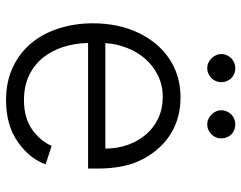

<svg xmlns="http://www.w3.org/2000/svg" viewBox="-100 -670 781 621"><g transform="rotate(90 290.5 -359.5)"><path d="M55.4 -269.5Q55.4 -351.9 85.9 -416.2Q101.2 -448.2 122.3 -473.5Q143.5 -498.9 169.9 -516.5Q196.4 -534.1 227.6 -543.5Q258.9 -552.9 294.4 -552.9Q360.1 -552.9 410.2 -522.9Q460.2 -492.9 492.2 -435.7Q525.2 -376.8 525.2 -285.2V-253.9H119Q120 -211.3 131.9 -173.7Q143.8 -136 166.7 -107.8Q189.6 -79.5 223.9 -63Q258.2 -46.5 304 -46.5Q333.1 -46.5 356.9 -53.3Q380.7 -60 399.1 -73.2Q436.1 -99.4 451.7 -136L511.7 -116.5Q493.3 -65.3 439.6 -27Q386 11.4 304 11.4Q243.6 11.4 197.1 -10.7Q150.6 -32.7 119.1 -70.8Q87.7 -109 71.6 -160.2Q55.4 -211.3 55.4 -269.5ZM119.3 -309.7H460.6Q460.6 -349.1 448.3 -383Q436.1 -416.9 414.2 -441.9Q392.4 -467 361.9 -481.2Q331.3 -495.4 294.4 -495.4Q255.7 -495.4 224.4 -480.1Q193.2 -464.8 170.6 -439.1Q148.1 -413.4 134.9 -379.8Q121.8 -346.2 119.3 -309.7ZM382.1 -730.1Q391.7 -730.1 400 -726.7Q408.4 -723.4 414.6 -717.2Q420.8 -710.9 424.2 -702.6Q427.6 -694.2 427.6 -684.7Q427.6 -675.8 424.2 -667.4Q420.8 -659.1 414.6 -652.9Q408.4 -646.7 400 -642.9Q391.7 -639.2 382.1 -639.2Q373.2 -639.2 365.1 -642.9Q356.9 -646.7 350.5 -653.1Q344.1 -659.4 340.4 -667.6Q336.6 -675.8 336.6 -684.7Q336.6 -694.2 340.4 -702.6Q344.1 -710.9 350.3 -717.2Q356.5 -723.4 364.9 -726.7Q373.2 -730.1 382.1 -730.1ZM200.3 -730.1Q209.9 -730.1 218.2 -726.7Q226.6 -723.4 232.8 -717.2Q239 -710.9 242.4 -702.6Q245.7 -694.2 245.7 -684.7Q245.7 -675.8 242.4 -667.4Q239 -659.1 232.8 -652.9Q226.6 -646.7 218.2 -642.9Q209.9 -639.2 200.3 -639.2Q191.4 -639.2 183.2 -642.9Q175.1 -646.7 168.7 -653.1Q162.3 -659.4 158.6 -667.6Q154.8 -675.8 154.8 -684.7Q154.8 -694.2 158.6 -702.6Q162.3 -710.9 168.5 -717.2Q174.7 -723.4 183.1 -726.7Q191.4 -730.1 200.3 -730.1Z"/></g></svg>

Font: Inter P Light
Style: Regular
Weight: 300
Designer: Rasmus Andersson
Foundry: rsms
Version: Version 3.018;git-588b23468